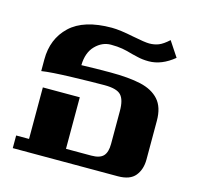

<svg xmlns="http://www.w3.org/2000/svg" viewBox="-89 -670 785 763"><g transform="rotate(15 303.5 -288.5)"><path d="M27 -52H80V-264H232V-52H336Q371 -52 385.5 -67.5Q400 -83 400 -117V-253Q400 -299 382.5 -317.5Q365 -336 315 -336Q267 -336 181 -333.5Q95 -331 57 -325V-373Q57 -458 113 -511Q169 -564 284 -564Q317 -564 375 -552Q425 -542 443 -542Q464 -542 481.5 -549Q499 -556 522 -577L563 -515Q512 -473 459 -473Q434 -473 413.5 -478Q393 -483 388 -484Q365 -491 345 -494.5Q325 -498 298 -498Q262 -498 234 -469.5Q206 -441 205 -389Q261 -391 324 -391Q400 -391 449 -380Q498 -369 525 -339Q552 -309 552 -253V-94Q552 -53 530.5 -26.5Q509 0 459 0H27Z"/></g></svg>

Font: Trirong Bold
Style: Regular
Weight: 700
Designer: Katatrad Team
Foundry: CadsonDemak
Version: Version 1.000